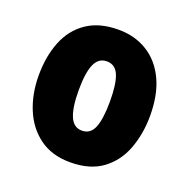

<svg xmlns="http://www.w3.org/2000/svg" viewBox="-107 -666 766 779"><g transform="rotate(20 276.0 -276.5)"><path d="M516 -278Q516 -201 491.5 -135Q467 -69 413.5 -29.5Q360 10 275 10Q196 10 142.5 -29Q89 -68 62 -133.5Q35 -199 35 -278Q35 -361 61 -425.5Q87 -490 141 -526.5Q195 -563 277 -563Q348 -563 402 -529.5Q456 -496 486 -432.5Q516 -369 516 -278ZM208 -277Q208 -203 224 -165Q240 -127 276 -127Q313 -127 328 -165Q343 -203 343 -278Q343 -352 328 -389Q313 -426 276 -426Q240 -426 224 -389Q208 -352 208 -277Z"/></g></svg>

Font: Noto Sans Lao Condensed Black
Style: Regular
Weight: 900
Width: 3
Designer: Monotype Design Team
Foundry: Monotype Imaging Inc.
Version: Version 2.003; ttfautohint (v1.8.4.7-5d5b)